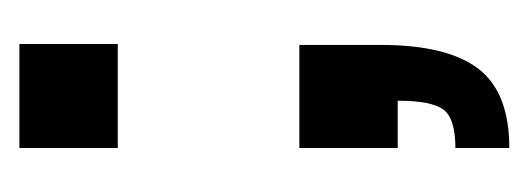

<svg xmlns="http://www.w3.org/2000/svg" viewBox="-198 -242 558 203"><g transform="rotate(-90 81.5 -141.0)"><path d="M26 118V61Q57 61 66.5 48.5Q76 36 76 0H26V-104H135V-18Q135 52 110 85Q85 118 26 118ZM26 -296V-400H136V-296Z"/></g></svg>

Font: Rokkitt SemiBold
Style: Bold
Weight: 700
Version: Version 3.103